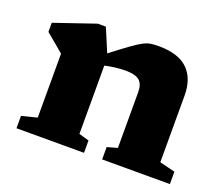

<svg xmlns="http://www.w3.org/2000/svg" viewBox="-94 -672 948 811"><g transform="rotate(20 380.5 -266.0)"><path d="M431.5 -55.5 477.5 -68.5V-319.5Q477.5 -354 459.8 -370.2Q442 -386.5 396.5 -386.5Q354 -386.5 304.5 -375.5V-68.5L350 -55.5V0H46.5V-55.5L115.5 -73V-360.5Q107.5 -367.5 87.8 -383.8Q68 -400 34 -428.5V-469.5L218 -532.5H254.5L298.5 -428Q346.5 -465.5 375.8 -486.5Q405 -507.5 423.5 -517.2Q442 -527 457.5 -529.2Q473 -531.5 493 -531.5Q581.5 -531.5 624 -490.2Q666.5 -449 666.5 -372V-73L736 -55.5V0H431.5Z"/></g></svg>

Font: Newsreader 6pt
Style: Bold
Weight: 700
Designer: Hugues Gentile
Foundry: Production Type
Version: Version 1.003; ttfautohint (v1.8.3)